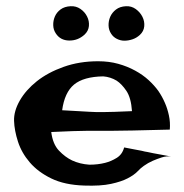

<svg xmlns="http://www.w3.org/2000/svg" viewBox="-20 -689 593 620"><path d="M268.6 -157.2Q295.9 -157.2 319.3 -163.1Q338.9 -168 356.9 -179.2Q375 -190.4 380.9 -212.9Q400.4 -209 414.1 -206.5Q427.7 -204.1 437.5 -202.1Q448.2 -199.2 456.1 -198.2Q463.9 -196.3 474.6 -194.3Q484.4 -192.4 498.5 -189.9Q512.7 -187.5 532.2 -183.6Q517.6 -185.5 502.4 -180.7Q487.3 -175.8 473.6 -169.9Q458 -163.1 444.3 -153.3Q435.5 -147.5 424.3 -135.7Q413.1 -124 392.6 -113.3Q372.1 -102.5 338.4 -95.2Q304.7 -87.9 252 -89.8Q188.5 -91.8 145.5 -112.8Q102.5 -133.8 76.2 -164.6Q49.8 -195.3 38.1 -231.4Q26.4 -267.6 25.4 -298.8Q24.4 -330.1 43.9 -364.3Q63.5 -398.4 99.1 -426.8Q134.8 -455.1 185.5 -473.1Q236.3 -491.2 296.9 -491.2Q332 -491.2 361.8 -482.9Q391.6 -474.6 416.5 -460.9Q441.4 -447.3 460 -430.2Q478.5 -413.1 491.2 -395.5Q503.9 -377 512.7 -356.4Q520.5 -338.9 525.4 -316.4Q530.3 -293.9 528.3 -270.5Q454.1 -268.6 408.7 -267.6Q363.3 -266.6 337.9 -266.6H293.9H260.7Q243.2 -266.6 214.8 -265.6Q186.5 -264.6 145.5 -262.7Q150.4 -223.6 170.4 -202.6Q190.4 -181.6 212.9 -170.9Q238.3 -159.2 268.6 -157.2ZM180.7 -333Q211.9 -331.1 232.9 -330.1Q253.9 -329.1 267.6 -328.1Q282.2 -327.1 291 -327.1H315.4Q339.8 -327.1 406.2 -330.1Q403.3 -373 388.2 -395.5Q373 -418 356.4 -428.7Q336.9 -440.4 313.5 -442.4Q250 -441.4 219.2 -416Q188.5 -390.6 180.7 -333ZM208 -668.9Q225.6 -669.9 239.7 -660.2Q253.9 -650.4 261.2 -635.7Q268.6 -621.1 267.1 -605Q265.6 -588.9 252.9 -577.1Q231.4 -557.6 203.1 -558.1Q174.8 -558.6 160.2 -581.1Q152.3 -592.8 151.9 -607.4Q151.4 -622.1 157.2 -635.7Q163.1 -649.4 175.8 -658.7Q188.5 -668 208 -668.9ZM386.7 -668.9Q404.3 -669.9 418.5 -659.7Q432.6 -649.4 439.9 -634.8Q447.3 -620.1 445.8 -604Q444.3 -587.9 431.6 -576.2Q420.9 -566.4 407.7 -562Q394.5 -557.6 381.8 -557.6Q369.1 -557.6 357.4 -563.5Q345.7 -569.3 338.9 -580.1Q331.1 -591.8 330.6 -606.4Q330.1 -621.1 335.9 -634.8Q341.8 -648.4 354.5 -658.2Q367.2 -668 386.7 -668.9Z"/></svg>

Font: Lakki Reddy
Style: Regular
Weight: 400
Designer: Appaji Ambarisha Darbha
Version: Version 1.0.4; ttfautohint (v1.2.42-39fb)